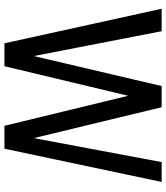

<svg xmlns="http://www.w3.org/2000/svg" viewBox="40 -808 768 889"><g transform="rotate(90 424.5 -364.0)"><path d="M823 -728 669 0H563L424 -573L287 0H181L21 -728H125L240 -136L379 -728H477L620 -136L731 -728Z"/></g></svg>

Font: Myanmar Chatu
Style: Regular
Weight: 400
Designer: Danh Hong
Foundry: Google Inc.
Version: Version 2.00 November 20, 2015